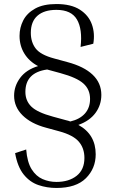

<svg xmlns="http://www.w3.org/2000/svg" viewBox="-20 -710 573 953"><path d="M455 56Q455 126 406.5 174.5Q358 223 260 223Q213 223 170.5 208.5Q128 194 97.5 156Q67 118 55 50L110 32Q115 95 137 130Q159 165 191.5 179Q224 193 260 193Q322 193 360.5 162.5Q399 132 399 74Q399 26 371.5 -6.5Q344 -39 275 -58L209 -76Q134 -96 92 -137.5Q50 -179 50 -235Q50 -283 80 -323.5Q110 -364 169 -382Q125 -405 101 -444Q77 -483 77 -532Q77 -573 95.5 -609Q114 -645 154.5 -667.5Q195 -690 260 -690Q333 -690 376.5 -662Q420 -634 436 -589Q452 -544 443 -493L380 -477Q390 -565 362 -613Q334 -661 260 -661Q199 -661 166 -632Q133 -603 133 -547Q133 -501 157 -469.5Q181 -438 248 -420L314 -402Q397 -380 440 -339Q483 -298 483 -239Q483 -189 454 -149.5Q425 -110 369 -90Q455 -43 455 56ZM309 -113Q314 -112 319 -110.5Q324 -109 329 -107Q376 -118 401.5 -146.5Q427 -175 427 -219Q427 -266 394 -295.5Q361 -325 280 -347L214 -365Q106 -350 106 -254Q106 -210 135.5 -181Q165 -152 243 -131Z"/></svg>

Font: Inria Serif Light
Style: Regular
Weight: 300
Designer: Black Foundry Team
Foundry: Black Foundry
Version: Version 1.000; ttfautohint (v1.8.3)